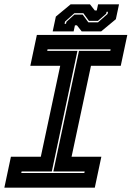

<svg xmlns="http://www.w3.org/2000/svg" viewBox="-37 -860 604 880"><path d="M-17 0 13 -141.5H150L239 -558.5H102L132 -700H546.5L516.5 -558.5H380L291 -141.5H427.5L397.5 0ZM60.5 -67H349.5L351 -74H207.5L325 -627H468.5L470 -634H181L179.5 -627H318L200.5 -74H62ZM204.5 -716 219 -784 286.5 -840H375.5L397.5 -812H406.5L412.5 -840H508.5L494 -772L426.5 -716H337.5L315.5 -744H306.5L300.5 -716ZM259 -751H265.5L267.5 -760L304 -793H342L368 -757.5H412L456 -796L458 -806H451.5L449.5 -797L412 -764.5H370.5L345 -799.5H304L261 -761Z"/></svg>

Font: Tourney ExtraBold
Style: Italic
Weight: 800
Italic angle: -12°
Version: Version 1.015